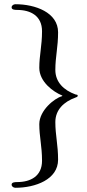

<svg xmlns="http://www.w3.org/2000/svg" viewBox="-20 -735 413 909"><path d="M272 -279C239 -270 166 -213 166 -147C166 -89 179 -42 179 26C179 99 125 127 61 127C50 127 35 128 35 139C35 148 44 154 53 154C147 154 255 115 255 21C255 -49 242 -95 242 -157C242 -215 282 -253 337 -273C342 -275 348 -276 348 -282C348 -288 342 -286 337 -288C282 -308 242 -346 242 -404C242 -466 255 -512 255 -582C255 -676 147 -715 53 -715C44 -715 35 -709 35 -700C35 -689 50 -688 61 -688C125 -688 179 -660 179 -587C179 -519 166 -472 166 -414C166 -348 232 -300 274 -283C277 -281 274 -280 272 -279Z"/></svg>

Font: EB Garamond SC 08
Style: Regular
Weight: 400
Version: Version 0.016